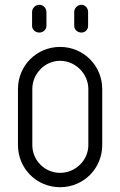

<svg xmlns="http://www.w3.org/2000/svg" viewBox="-20 -780 502 802"><path d="M144 -760C128 -760 114 -746 114 -730V-672C114 -656 128 -644 144 -644C160 -644 174 -656 174 -672V-730C174 -746 160 -760 144 -760ZM320 -760C304 -760 290 -746 290 -730V-672C290 -656 304 -644 320 -644C336 -644 348 -656 348 -672V-730C348 -746 336 -760 320 -760ZM231 -584C133 -584 55 -506 55 -408V-174C55 -76 133 2 231 2C329 2 407 -76 407 -174V-408C407 -506 329 -584 231 -584ZM231 -526C295 -526 349 -472 349 -408V-174C349 -110 295 -58 231 -58C167 -58 115 -110 115 -174V-408C115 -472 167 -526 231 -526Z"/></svg>

Font: bauhaus_2017
Style: _regular
Weight: 400
Version: Version 1.0